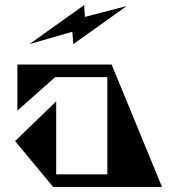

<svg xmlns="http://www.w3.org/2000/svg" viewBox="-20 -742 703 762"><path d="M483 -718 271 -567 267 -616 97 -567 314 -722 317 -675ZM623 0H191L40 -182L203 -340V-50H406V-436H199L49 -303V-486H423Z"/></svg>

Font: Chokokutai
Style: Regular
Weight: 400
Designer: 108号,108go
Foundry: Font Zone 108
Version: Version 1.000; ttfautohint (v1.8.3)